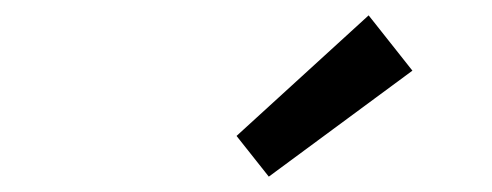

<svg xmlns="http://www.w3.org/2000/svg" viewBox="-20 -809 640 250"><path d="M330 -579 288 -632 460 -789 517 -717Z"/></svg>

Font: TypoPRO Source Code Pro
Style: Italic
Weight: 500
Italic angle: -11°
Monospace: yes
Designer: Paul D. Hunt, Teo Tuominen
Foundry: Adobe Systems Incorporated
Version: Version 1.030;PS 1.0;hotconv 1.0.84;makeotf.lib2.5.63406